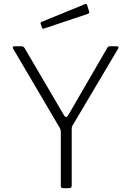

<svg xmlns="http://www.w3.org/2000/svg" viewBox="-20 -984 687 1004"><path d="M599 -738.5C597.7 -740.8 595 -742 591 -742H557C552.3 -742 549 -741.5 547 -740.5C545 -739.5 542.7 -736.7 540 -732L337 -382C332.3 -375.3 328.7 -372 326 -372C322 -372 317.7 -376 313 -384L109 -732C106.3 -736 103.8 -738.7 101.5 -740C99.2 -741.3 95.7 -742 91 -742H57C50.3 -742 47 -740 47 -736C47 -733.3 47.7 -731 49 -729L292 -316C296 -309.3 298 -302.3 298 -295V-12C298 -4 302 0 310 0H339C345 0 349.2 -1 351.5 -3C353.8 -5 355 -8.7 355 -14V-304C355 -309.3 355.2 -313.7 355.5 -317C355.8 -320.3 357 -323.7 359 -327L598 -730C600 -733.3 600.3 -736.2 599 -738.5ZM446 -924 435 -959C434.3 -961 433.2 -962.3 431.5 -963C429.8 -963.7 428 -963.7 426 -963L196 -869C193.3 -867.7 192 -865.3 192 -862C192 -860 192.3 -858.7 193 -858L199 -841C199.7 -836.3 202 -834 206 -834C208 -834 209.7 -834.3 211 -835L438 -911C444 -913 447 -916 447 -920Z"/></svg>

Font: Libre Franklin ExtraLight
Style: Regular
Weight: 275
Designer: Pablo Impallari, Rodrigo Fuenzalida
Foundry: Impallari Type
Version: Version 1.002; ttfautohint (v1.5)